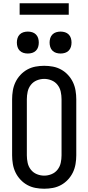

<svg xmlns="http://www.w3.org/2000/svg" viewBox="-20 -1145 540 1173"><path d="M250 8Q223 8 196.5 3Q170 -2 146.5 -15Q123 -28 104.5 -48Q86 -68 74.5 -92Q63 -116 58.5 -143Q54 -170 54 -196V-539Q54 -565 58.5 -592Q63 -619 74.5 -643Q86 -667 104.5 -687Q123 -707 146.5 -720Q170 -733 196.5 -738Q223 -743 250 -743Q277 -743 303.5 -738Q330 -733 353.5 -720Q377 -707 395.5 -687Q414 -667 425.5 -643Q437 -619 441.5 -592Q446 -565 446 -539V-196Q446 -170 441.5 -143Q437 -116 425.5 -92Q414 -68 395.5 -48Q377 -28 353.5 -15Q330 -2 303.5 3Q277 8 250 8ZM250 -72Q273 -72 295 -81Q317 -90 331.5 -108.5Q346 -127 351 -150Q356 -173 356 -196V-539Q356 -562 351 -585Q346 -608 331.5 -626.5Q317 -645 295 -654Q273 -663 250 -663Q227 -663 205 -654Q183 -645 168.5 -626.5Q154 -608 149 -585Q144 -562 144 -539V-196Q144 -173 149 -150Q154 -127 168.5 -108.5Q183 -90 205 -81Q227 -72 250 -72ZM350 -818Q336 -818 323 -822Q310 -826 300.5 -835.5Q291 -845 287 -858Q283 -871 283 -885Q283 -899 287 -912Q291 -925 300.5 -934.5Q310 -944 323 -948Q336 -952 350 -952Q364 -952 377 -948Q390 -944 399.5 -934.5Q409 -925 413 -912Q417 -899 417 -885Q417 -871 413 -858Q409 -845 399.5 -835.5Q390 -826 377 -822Q364 -818 350 -818ZM150 -818Q136 -818 123 -822Q110 -826 100.5 -835.5Q91 -845 87 -858Q83 -871 83 -885Q83 -899 87 -912Q91 -925 100.5 -934.5Q110 -944 123 -948Q136 -952 150 -952Q164 -952 177 -948Q190 -944 199.5 -934.5Q209 -925 213 -912Q217 -899 217 -885Q217 -871 213 -858Q209 -845 199.5 -835.5Q190 -826 177 -822Q164 -818 150 -818ZM100 -1055V-1125H400V-1055Z"/></svg>

Font: Iosevka SS10 Medium
Style: Regular
Weight: 500
Monospace: yes
Designer: Belleve Invis
Foundry: Belleve Invis
Version: Version 28.0.6; ttfautohint (v1.8.4)